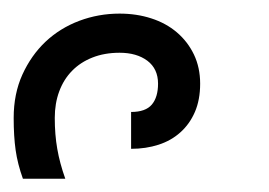

<svg xmlns="http://www.w3.org/2000/svg" viewBox="-53 -840 400 285"><path d="M244.1 -715.8Q244.1 -691.9 236.3 -673.8Q228.5 -655.8 214.8 -643.6Q201.2 -631.3 182.4 -625.2Q163.6 -619.1 141.6 -619.1V-673.8Q163.1 -673.8 172.4 -684.8Q181.6 -695.8 181.6 -715.8Q181.6 -737.8 165.8 -749.8Q149.9 -761.7 124.5 -761.7Q102.1 -761.7 84.2 -754.6Q66.4 -747.6 54 -734.9Q41.5 -722.2 34.9 -704.3Q28.3 -686.5 28.3 -665Q28.3 -640.1 32 -619.1Q35.6 -598.1 43.9 -574.7H-19Q-26.9 -596.7 -29.8 -617.2Q-32.7 -637.7 -32.7 -665Q-32.7 -700.7 -19.8 -729.2Q-6.8 -757.8 14.6 -778.1Q36.1 -798.3 64.7 -809.1Q93.3 -819.8 124.5 -819.8Q149.9 -819.8 171.6 -812.7Q193.4 -805.7 209.5 -792Q225.6 -778.3 234.9 -759Q244.1 -739.7 244.1 -715.8Z"/></svg>

Font: Arian AMU
Style: Regular
Weight: 400
Designer: Ruben Hakobyan (Tarumian)
Foundry: Ruben Hakobyan (Tarumian)
Version: Version 4.003